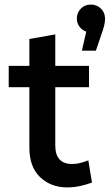

<svg xmlns="http://www.w3.org/2000/svg" viewBox="-20 -806 478 837"><path d="M18 -426V-519H108V-636L221 -656V-519H368V-426H221V-172Q221 -91 295 -91Q310 -91 327.5 -95Q345 -99 365 -107L381 -10Q356 -1 328.5 5Q301 11 273 11Q202 11 155 -33.5Q108 -78 108 -163V-426ZM438 -724Q438 -698 421 -653L398 -585H337L356 -668Q337 -675 326 -690.5Q315 -706 315 -725Q315 -750 332 -768Q349 -786 376 -786Q402 -786 420 -768.5Q438 -751 438 -724Z"/></svg>

Font: Radio Canada Medium
Style: Regular
Weight: 500
Designer: Charles Daoud, Etienne Aubert Bonn, Alexandre Saumier Demers, Jacques Le Bailly
Foundry: Radio-Canada
Version: Version 2.104; ttfautohint (v1.8.4.7-5d5b);gftools[0.9.28.de